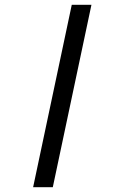

<svg xmlns="http://www.w3.org/2000/svg" viewBox="-20 -780 470 800"><path d="M118 0 279 -760H361L200 0Z"/></svg>

Font: Noto Serif Condensed
Style: Bold Italic
Weight: 700
Width: 3
Italic angle: -12°
Designer: Monotype Design Team
Foundry: Monotype Imaging Inc.
Version: Version 2.014